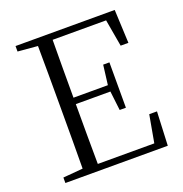

<svg xmlns="http://www.w3.org/2000/svg" viewBox="-130 -840 909 955"><g transform="rotate(-20 324.5 -362.5)"><path d="M547 -548H588L580 -725H55V-696L160 -687C161 -590 161 -490 161 -390V-335C161 -235 161 -136 160 -38L55 -29V0H597L605 -179H564L538 -34H239C238 -132 238 -232 238 -351H421L433 -249H466V-489H433L420 -385H238C238 -494 238 -595 239 -691H522Z"/></g></svg>

Font: Noto Serif CJK KR Light
Style: Regular
Weight: 300
Designer: Ryoko NISHIZUKA 西塚涼子 (kana & ideographs); Frank Grießhammer (Latin, Greek & Cyrillic); Wenlong ZHANG 张文龙 (bopomofo); San
Foundry: Adobe
Version: Version 2.001;hotconv 1.1.0;makeotfexe 2.6.0